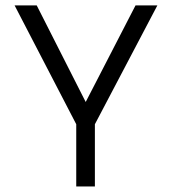

<svg xmlns="http://www.w3.org/2000/svg" viewBox="-20 -670 618 690"><path d="M254 -223.5 32.5 -650.5H112L288 -303.5L467 -650.5H545.5L321 -223.5V0H254Z"/></svg>

Font: Overused Grotesk Book
Style: Regular
Weight: 375
Version: Version 0.004